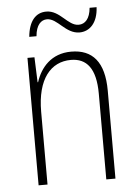

<svg xmlns="http://www.w3.org/2000/svg" viewBox="-52 -754 571 794"><g transform="rotate(-5 233.5 -356.5)"><path d="M91 -615H121C125 -662 146 -681 170 -681C214 -681 242 -615 300 -615C342 -615 376 -648 379 -713H350C346 -668 326 -647 299 -647C254 -647 227 -713 170 -713C126 -713 97 -680 91 -615ZM258 -539C175 -539 130 -484 111 -425H109L105 -529H76V0H113V-302C113 -439 171 -505 254 -505C319 -505 357 -461 357 -356V0H395V-365C395 -485 346 -539 258 -539Z"/></g></svg>

Font: Noto Sans Condensed ExtraLight
Style: Regular
Weight: 200
Width: 3
Designer: Monotype Design Team
Foundry: Monotype Imaging Inc.
Version: Version 2.013